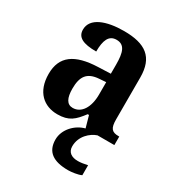

<svg xmlns="http://www.w3.org/2000/svg" viewBox="-186 -664 934 1017"><g transform="rotate(30 280.5 -155.5)"><path d="M187 10C258 10 286 -17 327 -71H335L355 0C299 14 246 67 246 130C246 205 294 238 385 238C404 238 445 233 464 223V162C442 167 422 170 405 170C368 170 341 154 341 117C341 54 389 13 428 0H531V-52H527C485 -52 471 -68 471 -123V-378C471 -503 405 -549 274 -549C167 -549 81 -518 81 -447C81 -400 119 -381 200 -381C200 -449 216 -489 263 -489C313 -489 326 -448 326 -374V-318L250 -315C110 -310 41 -261 41 -153C41 -42 106 10 187 10ZM241 -60C205 -60 189 -91 189 -148C189 -221 213 -259 286 -264L327 -267V-191C327 -112 293 -60 241 -60Z"/></g></svg>

Font: Noto Serif SemiCondensed
Style: Bold
Weight: 700
Width: 4
Designer: Monotype Design Team
Foundry: Monotype Imaging Inc.
Version: Version 2.015